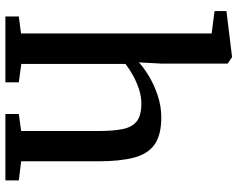

<svg xmlns="http://www.w3.org/2000/svg" viewBox="-102 -756 859 694"><g transform="rotate(90 327.0 -409.5)"><path d="M101.5 -56.5V-745.5L20.5 -756V-799L184 -819H187.5L210.5 -803.5V-567L206 -482.5Q224 -499.5 255.2 -518.5Q286.5 -537.5 325.5 -550.5Q364.5 -563.5 404.5 -563.5Q467.5 -563.5 502 -539.8Q536.5 -516 550 -465.5Q563.5 -415 563.5 -336.5V-57L632.5 -48.5V0H392.5V-48.5L454 -57V-337Q454 -390 447 -424.2Q440 -458.5 418.8 -475Q397.5 -491.5 355 -491.5Q329.5 -491.5 303.2 -483Q277 -474.5 253.2 -461.2Q229.5 -448 211.5 -434V-57.5L278 -48.5V0H40V-48.5Z"/></g></svg>

Font: Merriweather 28pt Medium
Style: Regular
Weight: 500
Version: Version 2.100